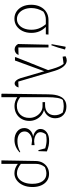

<svg xmlns="http://www.w3.org/2000/svg" viewBox="865 -1645 974 2744"><g transform="rotate(90 1352.0 -273.0)"><path d="M450 -235Q450 -164 424 -109.5Q398 -55 352.5 -23.5Q307 8 248 8Q189 8 144 -22.5Q99 -53 73.5 -107Q48 -161 48 -232Q48 -305 75.5 -361Q103 -417 152 -448Q201 -479 266 -479H474L471 -441H364Q450 -358 450 -235ZM256 -441Q229 -441 199 -431.5Q169 -422 146 -406Q95 -322 95 -236Q95 -175 115.5 -128Q136 -81 171.5 -54.5Q207 -28 252 -28Q297 -28 331.5 -54Q366 -80 385.5 -127Q405 -174 405 -235Q405 -293 386.5 -341.5Q368 -390 326 -441Z M609 -45 619 -479H658V-48L766 -51Q755 -23 732.5 -9Q710 5 686 5Q662 5 641.5 -8Q621 -21 609 -45ZM627 -520 611 -524 647 -720 652 -725 688 -715Q663 -616 627 -520Z M1146 -47 1230 -51Q1223 -24 1207 -9.5Q1191 5 1173 5Q1151 5 1130.5 -17Q1110 -39 1097 -80L998 -419L845 0H797V-11L982 -474L963 -541Q930 -653 892 -695L790 -681L784 -723Q815 -740 843 -740Q890 -740 928.5 -695.5Q967 -651 993 -566Z M1323 194 1319 186 1328 -475Q1328 -501 1331 -535Q1334 -569 1343 -604Q1352 -639 1371 -669Q1390 -699 1422.5 -717Q1455 -735 1505 -735Q1577 -735 1623.5 -691.5Q1670 -648 1670 -574Q1670 -520 1639.5 -476.5Q1609 -433 1551 -415Q1599 -402 1634 -371Q1669 -340 1688.5 -297Q1708 -254 1708 -205Q1708 -145 1681 -96.5Q1654 -48 1606 -20.5Q1558 7 1493 7Q1459 7 1426.5 -4.5Q1394 -16 1369 -33V194ZM1369 -456V-74Q1395 -54 1425.5 -40.5Q1456 -27 1490 -27Q1572 -27 1618.5 -76.5Q1665 -126 1665 -205Q1665 -256 1642.5 -298.5Q1620 -341 1582 -367.5Q1544 -394 1496 -394H1440V-430H1477Q1549 -430 1588 -467.5Q1627 -505 1627 -567Q1627 -598 1618 -626.5Q1609 -655 1588 -683Q1539 -697 1498 -697Q1457 -697 1409 -684Q1369 -641 1369 -456Z M1982 7Q1907 7 1858.5 -32Q1810 -71 1810 -133Q1810 -180 1841.5 -214.5Q1873 -249 1932 -260Q1885 -269 1854 -297Q1823 -325 1823 -364Q1823 -417 1868.5 -452.5Q1914 -488 1993 -488Q2028 -488 2061.5 -481.5Q2095 -475 2144 -456L2140 -335H2126L2100 -432Q2038 -452 1979 -452Q1942 -452 1903 -443Q1886 -425 1877.5 -403.5Q1869 -382 1869 -365Q1869 -334 1888.5 -314Q1908 -294 1938 -284Q1968 -274 2000 -274L2054 -280V-236L1989 -244Q1955 -244 1925 -230Q1895 -216 1877 -192Q1859 -168 1859 -137Q1859 -89 1896.5 -62Q1934 -35 1997 -35Q2037 -35 2074.5 -44.5Q2112 -54 2153 -76L2157 -66Q2079 7 1982 7Z M2272 194 2281 -299Q2282 -354 2306 -396.5Q2330 -439 2371.5 -463Q2413 -487 2465 -487Q2522 -487 2564 -457.5Q2606 -428 2629.5 -374.5Q2653 -321 2653 -251Q2653 -174 2627 -116Q2601 -58 2556 -25Q2511 8 2456 8Q2417 8 2382.5 -6Q2348 -20 2322 -41V194ZM2322 -300V-84Q2350 -61 2384.5 -44.5Q2419 -28 2457 -28Q2501 -28 2535 -55.5Q2569 -83 2588 -132.5Q2607 -182 2607 -249Q2607 -342 2568.5 -395.5Q2530 -449 2461 -449Q2418 -449 2369 -428Q2322 -372 2322 -300Z"/></g></svg>

Font: Piazzolla ExtraLight
Style: Regular
Weight: 200
Designer: Juan Pablo del Peral
Foundry: Huerta Tipografica
Version: Version 1.330